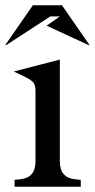

<svg xmlns="http://www.w3.org/2000/svg" viewBox="-31 -705 358 725"><path d="M21 -435 195 -480V-95Q195 -64 209.5 -47.5Q224 -31 253 -28L274 -26V0H24V-26L45 -28Q74 -31 88.5 -47.5Q103 -64 103 -95V-364Q103 -384 94.5 -394Q86 -404 57 -418ZM-7 -535H-11L93 -685H203L307 -535H303L145 -608L195 -643H159Z"/></svg>

Font: Redaction
Style: Regular
Weight: 400
Designer: Jeremy Mickel / Forest Young
Foundry: MCKL
Version: Version 2.001; Redaction